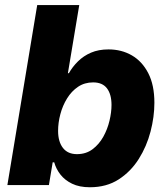

<svg xmlns="http://www.w3.org/2000/svg" viewBox="-20 -748 673 776"><path d="M343.3 8.8Q300.8 8.8 271.2 -5.6Q241.7 -20 224.1 -42.7Q206.5 -65.4 199.2 -91.8H192.9L177.7 0H9.8L130.4 -727.5H300.3L254.4 -452.1H258.3Q272.9 -478 295.2 -500Q317.4 -522 347.9 -535.2Q378.4 -548.3 418.5 -548.3Q471.2 -548.3 512.9 -524.2Q554.7 -500 579.3 -452.1Q604 -404.3 604 -332.5Q604 -275.9 588.4 -216.1Q572.8 -156.2 540.8 -105.5Q508.8 -54.7 459.7 -22.9Q410.6 8.8 343.3 8.8ZM291 -125Q327.6 -125 354 -144.8Q380.4 -164.6 397.5 -195.3Q414.6 -226.1 422.6 -260.3Q430.7 -294.4 430.7 -323.7Q430.7 -366.7 412.4 -390.9Q394 -415 356.4 -415Q321.8 -415 295.4 -397.2Q269 -379.4 251 -350.1Q232.9 -320.8 223.9 -286.4Q214.8 -252 214.8 -219.2Q214.8 -175.3 234.4 -150.1Q253.9 -125 291 -125Z"/></svg>

Font: Inter 17pt ExtraBold
Style: Italic
Weight: 800
Italic angle: -9.3988°
Version: Version 4.001;git-66647c0bb